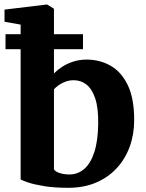

<svg xmlns="http://www.w3.org/2000/svg" viewBox="-20 -840 662 870"><path d="M0.5 -741.5V-796.5L191.5 -819.5H193.5L224.5 -800.5V-507.5Q240.5 -523.5 262.5 -537.8Q284.5 -552 312.5 -561Q340.5 -570 372.5 -570Q432 -570 481 -542.2Q530 -514.5 559 -454.2Q588 -394 588 -296Q588 -231.5 567.8 -175.5Q547.5 -119.5 508.5 -77.5Q469.5 -35.5 414.2 -12.2Q359 11 289.5 11Q226.5 11 180.5 3.5Q134.5 -4 107.5 -13.2Q80.5 -22.5 73.5 -27V-728.5ZM314 -476.5Q294.5 -476.5 277.2 -470.2Q260 -464 246.5 -454.5Q233 -445 224.5 -435.5V-73Q229.5 -63 249.5 -56.2Q269.5 -49.5 294.5 -49.5Q333 -49.5 362 -74.8Q391 -100 407.5 -151Q424 -202 425 -279.5Q426 -350.5 411.5 -393.8Q397 -437 371.8 -456.8Q346.5 -476.5 314 -476.5ZM5 -685H356V-617H5Z"/></svg>

Font: Merriweather Light 18pt ExtraBold
Style: Regular
Weight: 800
Version: Version 2.100